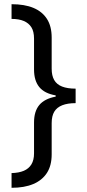

<svg xmlns="http://www.w3.org/2000/svg" viewBox="-20 -735 413 914"><path d="M35 89Q70 88 93.5 78Q117 68 129.5 47.5Q142 27 142 -5V-152Q142 -205 167 -235Q192 -265 245 -275V-281Q192 -290 167 -320.5Q142 -351 142 -404V-551Q142 -585 129.5 -605Q117 -625 93.5 -635Q70 -645 35 -645V-715Q97 -715 139 -697.5Q181 -680 203.5 -645Q226 -610 226 -556V-408Q226 -375 238 -354Q250 -333 275.5 -323Q301 -313 340 -313V-244Q302 -244 276.5 -234Q251 -224 238.5 -203.5Q226 -183 226 -149V0Q226 53 203.5 88Q181 123 138.5 141Q96 159 35 159Z"/></svg>

Font: Noto Sans SemiCondensed
Style: Regular
Weight: 400
Width: 4
Version: Version 2.013